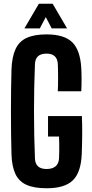

<svg xmlns="http://www.w3.org/2000/svg" viewBox="-20 -992 490 1021"><path d="M228.1 9.1Q161.2 9.1 120.9 -9.1Q80.6 -27.3 61.9 -67Q43.2 -106.7 41.1 -171.1Q39.6 -221.1 38.9 -279.3Q38.2 -337.5 38.2 -398Q38.2 -458.4 38.9 -516Q39.6 -573.7 41.1 -622.6Q43.6 -690.3 62.8 -731.3Q82 -772.4 122.2 -790.7Q162.3 -809.1 227.8 -809.1Q321.1 -809.1 363.9 -767.6Q406.7 -726 412.2 -629.8Q413.7 -602.1 413.7 -568.6Q413.7 -535 412.2 -506.8H287.4Q288.9 -538.6 288.9 -579.8Q288.9 -621 287.4 -652.3Q285.9 -679.3 270.8 -693.1Q255.7 -706.9 227.8 -706.9Q197.8 -706.9 182.5 -693.1Q167.3 -679.3 165.9 -652.3Q163.3 -593.9 162.1 -530Q160.8 -466.1 160.8 -400.4Q160.8 -334.8 162.1 -271Q163.3 -207.1 165.9 -148.5Q167.1 -121.2 182.4 -107.2Q197.6 -93.3 228.1 -93.3Q258 -93.3 275 -107.2Q292.1 -121.2 293.8 -148.5Q294.7 -164.7 295 -186Q295.2 -207.3 295 -228.6Q294.7 -249.9 293.8 -266H235.4V-374.7H415.4Q417.5 -331.4 417.1 -277.9Q416.7 -224.3 414.6 -171.1Q410.3 -74.5 367 -32.7Q323.7 9.1 228.1 9.1ZM109.8 -840.9 186.7 -972.1H260L336.8 -840.9H254.9L223.5 -901.1L191.7 -840.9Z"/></svg>

Font: Big Shoulders Display SC Thin
Style: Regular
Weight: 100
Designer: Patric King
Foundry: XO Type Co
Version: Version 2.002